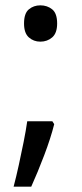

<svg xmlns="http://www.w3.org/2000/svg" viewBox="-20 -570 308 719"><path d="M70 -482Q70 -520 88 -535Q106 -550 131 -550Q157 -550 175.5 -535Q194 -520 194 -482Q194 -446 175.5 -430Q157 -414 131 -414Q106 -414 88 -430Q70 -446 70 -482ZM183 -105Q170 -53 145.5 11.5Q121 76 97 129H31Q41 91 50.5 47.5Q60 4 68.5 -38.5Q77 -81 82 -116H176Z"/></svg>

Font: Noto Sans Marchen
Style: Regular
Weight: 400
Designer: Monotype Design Team
Foundry: Monotype Imaging Inc.
Version: Version 2.003; ttfautohint (v1.8.4.7-5d5b)